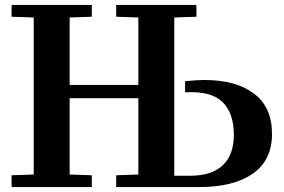

<svg xmlns="http://www.w3.org/2000/svg" viewBox="-20 -760 1153 780"><path d="M27 -48 117 -51V-689L27 -692V-740H353V-692L263 -689V-415H542V-689L452 -692V-740H778V-692L688 -689V-46H751Q841 -46 885.5 -89Q930 -132 930 -212Q930 -301 883.5 -346Q837 -391 732 -385V-430Q777 -435 811 -435Q938 -435 1011.5 -380Q1085 -325 1085 -216Q1085 -109 1007 -54.5Q929 0 788 0H452V-48L542 -51V-361H263V-51L353 -48V0H27Z"/></svg>

Font: Minipax
Style: Bold
Weight: 600
Designer: Raphaël Ronot, Igor Stepanchenko (Cyrillic)
Foundry: steppetype
Version: Version 1.002